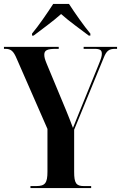

<svg xmlns="http://www.w3.org/2000/svg" viewBox="-20 -951 612 971"><path d="M142 -781V-771H150C189 -801 247 -842 289 -880C331 -842 390 -801 429 -771H437V-781C405 -819 358 -886 329 -931H249C220 -886 174 -819 142 -781ZM134 0H441V-10H404C365 -10 355 -25 355 -82V-295L505 -660C519 -695 532 -704 563 -704H572V-714H403V-704H457C487 -704 495 -697 495 -679C495 -666 491 -654 478 -622L380 -381C370 -355 358 -327 349 -304C336 -339 326 -364 315 -391L216 -629C207 -651 204 -662 204 -674C204 -696 217 -704 264 -704H277V-714H0V-704H6C35 -704 48 -694 65 -653L220 -299V-83C220 -25 208 -10 163 -10H134Z"/></svg>

Font: Noto Serif Display ExtraCondensed
Style: Bold
Weight: 700
Width: 2
Designer: Monotype Design Team
Foundry: Monotype Imaging Inc.
Version: Version 2.009